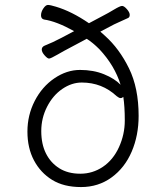

<svg xmlns="http://www.w3.org/2000/svg" viewBox="-20 -741 662 777"><path d="M386 -613 405 -596Q463 -544 502 -464.5Q541 -385 541 -272Q541 -193 513 -127.5Q485 -62 431.5 -23Q378 16 308 16Q238 16 191 -13Q144 -42 117.5 -92Q91 -142 91 -208.5Q91 -275 120.5 -332.5Q150 -390 200 -424Q250 -458 304 -458Q358 -458 401 -440.5Q444 -423 468 -398Q444 -476 382 -542Q355 -569 331 -584L256 -544Q242 -537 213.5 -520.5Q185 -504 178.5 -504Q172 -504 160.5 -517Q149 -530 149 -540.5Q149 -551 160 -556Q193 -569 229 -588L280 -615Q208 -655 158 -662Q146 -665 146 -679Q146 -693 155.5 -707Q165 -721 174 -721Q183 -721 206 -714Q270 -695 340 -647L402 -680Q416 -687 441 -702Q466 -717 474 -717Q482 -717 493.5 -704Q505 -691 505 -681Q505 -671 498 -668Q479 -659 459.5 -650.5Q440 -642 426 -634ZM479 -349Q474 -344 468 -344Q462 -344 452 -352Q393 -407 311 -407Q270 -407 232 -381Q194 -355 170.5 -309Q147 -263 147 -210.5Q147 -158 166 -120Q185 -82 220 -60Q255 -38 305 -38Q355 -38 396.5 -66Q438 -94 461.5 -145.5Q485 -197 485 -253.5Q485 -310 479 -349Z"/></svg>

Font: LXGW WenKai Lite Light
Style: Regular
Weight: 300
Designer: LXGW / Fontworks Inc.
Foundry: LXGW / Fontworks Inc.
Version: Version 1.511; March 25, 2025